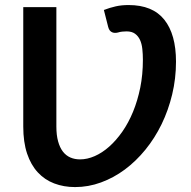

<svg xmlns="http://www.w3.org/2000/svg" viewBox="-20 -752 774 780"><path d="M402 -711.5Q427 -721 450.2 -726.2Q473.5 -731.5 502.5 -731.5Q600 -731.5 647.5 -672Q695 -612.5 695 -501.5Q695 -433 679.5 -368.5Q664 -304 636.5 -247.5Q609 -191 570.8 -144Q532.5 -97 487 -63.2Q441.5 -29.5 390.2 -10.8Q339 8 285 8Q239 8 200.2 -6.8Q161.5 -21.5 133.5 -51.8Q105.5 -82 90 -128.2Q74.5 -174.5 74.5 -238V-723H209V-238Q209 -203 216 -177.8Q223 -152.5 235.5 -136.2Q248 -120 265.8 -112.2Q283.5 -104.5 305 -104.5Q334.5 -104.5 364.8 -117.8Q395 -131 423.5 -156.2Q452 -181.5 477 -217.2Q502 -253 520.5 -298Q539 -343 549.8 -396Q560.5 -449 560.5 -509Q560.5 -532 558.2 -553Q556 -574 548.8 -589.8Q541.5 -605.5 528.5 -615Q515.5 -624.5 494 -624.5Q486 -624.5 476.5 -623.5Q467 -622.5 459.5 -620Q453.5 -618.5 447.2 -618.5Q441 -618.5 435.8 -620.8Q430.5 -623 426.2 -628Q422 -633 419.5 -642.5L402 -711.5Z"/></svg>

Font: Lato 2
Style: Bold
Weight: 700
Designer: Lukasz Dziedzic with Adam Twardoch and Botio Nikoltchev
Foundry: tyPoland Lukasz Dziedzic
Version: Version 2.015; 2015-08-06; http://www.latofonts.com/